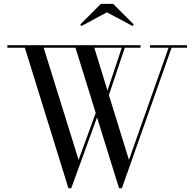

<svg xmlns="http://www.w3.org/2000/svg" viewBox="-20 -990 1032 1020"><path d="M548 -924.5 413 -852 406 -859.5 516 -969.5H581L691 -859.5L684 -852ZM726.5 -736.5H643L558.5 -485L665 -140.5L875.5 -736.5H777V-750H973.5V-736.5H891.5L627.5 10H612.5L495.5 -366.5L358.5 10H343.5L112 -736.5H19V-750H726.5ZM397.5 -140.5 488.5 -390 381 -736.5H212ZM481 -736.5 551 -509 627 -736.5Z"/></svg>

Font: Bodoni* 16pt
Style: Regular
Weight: 400
Version: Version 2.3